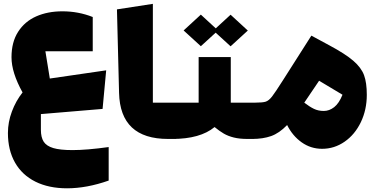

<svg xmlns="http://www.w3.org/2000/svg" viewBox="-20 -683 1987 1018"><path d="M335.4 315.4Q238.8 315.4 168 280.3Q97.2 245.1 59.6 179Q22 112.8 22 22Q22 -35.2 43 -91.6Q64 -147.9 99.6 -192.9Q41 -298.3 41 -379.4Q41 -460 76.2 -514.6Q111.3 -569.3 172.1 -596.2Q232.9 -623 311 -623Q395.5 -623 471.7 -592.8V-411.1H220.7L244.1 -266.6L543 -310.1L523.9 -105.5L196.8 -78.1V4.9Q196.8 45.4 211.7 68.4Q226.6 91.3 262.7 102.1Q298.8 112.8 364.7 112.8Q439.9 112.8 556.2 96.7V274.4Q439.9 315.4 335.4 315.4Z M790.5 -138.7H915V53.7H871.1Q617.2 53.7 611.3 -190.4L600.1 -633.3L790.5 -662.6Z M1044.9 -438 953.6 -521.5 1044.9 -605.5 1124 -532.7 1202.6 -605 1293.9 -521 1202.6 -437.5 1123.5 -509.8ZM1327.1 -138.7V53.7H1292Q1250 53.7 1219.7 46.1Q1189.5 38.6 1166.7 25.4Q1144 12.2 1117.7 -9.3Q1041.5 53.7 893.6 53.7H871.1L871.6 -138.7H1033.2V-380.4H1203.6V-138.7Z M1332 -138.7Q1372.6 -138.7 1388.9 -144Q1405.3 -149.4 1422.1 -170.9Q1439 -192.4 1481.4 -259.3L1630.9 -494.1L1724.1 -443.8Q1811.5 -397 1853.5 -360.6Q1895.5 -324.2 1910.2 -284.4Q1924.8 -244.6 1924.8 -180.2Q1924.8 -101.1 1893.3 -35.4Q1861.8 30.3 1807.4 68.1Q1752.9 106 1688 106Q1627.9 106 1579.6 71.8Q1531.2 37.6 1502.4 -20Q1460.4 23.4 1417.2 38.6Q1374 53.7 1317.4 53.7H1283.2V-138.7ZM1671.9 -254.9 1593.3 -138.7Q1621.1 -117.2 1644.3 -106Q1667.5 -94.7 1696.8 -94.7Q1726.1 -94.7 1752 -115Q1777.8 -135.3 1795.9 -180.7Z"/></svg>

Font: SG Kara Bold
Style: Regular
Weight: 400
Designer: Damoon Khanjanzadeh
Version: Version 1.000